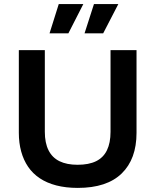

<svg xmlns="http://www.w3.org/2000/svg" viewBox="-20 -905 759 938"><path d="M360 13Q302 13 255.5 1Q209 -11 174.5 -34Q140 -57 117.5 -90Q95 -123 83.5 -165Q72 -207 72 -256V-660H199V-261Q199 -207 217 -171Q235 -135 270.5 -117.5Q306 -100 359 -100Q414 -100 449.5 -117.5Q485 -135 502.5 -171Q520 -207 520 -261V-660H647V-256Q647 -128 574.5 -57.5Q502 13 360 13ZM314 -742H222L267 -885H387ZM484 -742H393L439 -885H558Z"/></svg>

Font: Bricolage Grotesque 18pt SemiBold
Style: Regular
Weight: 600
Version: Version 1.001;gftools[0.9.33.dev8+g029e19f]